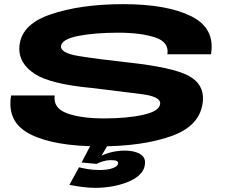

<svg xmlns="http://www.w3.org/2000/svg" viewBox="-20 -702 1098 925"><path d="M441 203Q479 203 518.5 196.2Q558 189.5 592.8 176Q627.5 162.5 650.5 141.8Q673.5 121 677.5 94.5Q684.5 58.5 656.5 41Q628.5 23.5 580.5 23.5Q546.5 23.5 511.8 32.5Q477 41.5 458 55L445 87.5Q457 81 476 75.2Q495 69.5 512.5 69.5Q533 69.5 541.8 73.2Q550.5 77 548.5 87.5Q546.5 99.5 522.8 108.2Q499 117 459 117Q429 117 404 112.8Q379 108.5 360.5 104L314.5 188.5Q346.5 195 378.5 199Q410.5 203 441 203ZM445 87.5 498 -0.5H415.5L373 81ZM461 3Q669.5 3 808.8 -47.5Q948 -98 957.5 -216.5Q964 -297 887.5 -337.5Q811 -378 593.5 -401.5Q449 -417.5 359.5 -432Q270 -446.5 274 -480.5Q278.5 -513.5 358 -529Q437.5 -544.5 550 -544.5Q656 -544.5 725.8 -522.2Q795.5 -500 786.5 -440.5H996.5Q1017.5 -566.5 900.5 -624.2Q783.5 -682 573.5 -682Q367.5 -682 221.8 -632Q76 -582 73 -469.5Q71.5 -395.5 147.8 -345.8Q224 -296 429 -277.5Q568.5 -260.5 662.5 -248.5Q756.5 -236.5 751.5 -200.5Q747 -166 669.5 -148.8Q592 -131.5 481.5 -131.5Q369.5 -131.5 302.2 -156.5Q235 -181.5 243.5 -242H33.5Q11.5 -112.5 126.8 -54.8Q242 3 461 3Z"/></svg>

Font: Anybody ExtraExpanded
Style: Bold Italic
Weight: 700
Width: 8
Italic angle: -10°
Version: Version 1.113;gftools[0.9.25]